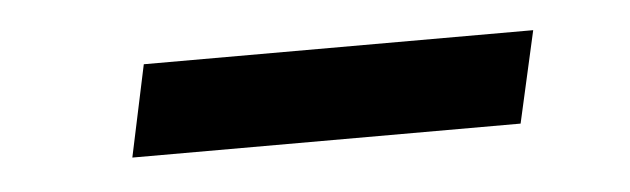

<svg xmlns="http://www.w3.org/2000/svg" viewBox="-24 -780 548 167"><g transform="rotate(-5 250.0 -697.0)"><path d="M104 -737H444L426 -657H87Z"/></g></svg>

Font: Roboto Serif Medium
Style: Italic
Weight: 500
Italic angle: -10°
Designer: Greg Gazdowicz
Foundry: Commercial Type
Version: Version 1.008